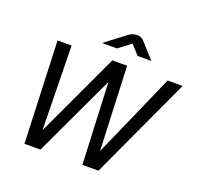

<svg xmlns="http://www.w3.org/2000/svg" viewBox="-146 -1025 1219 1183"><g transform="rotate(20 463.5 -433.5)"><path d="M133 0 107 -668H199L209 -117L466 -668H563L586 -117L829 -668H927L618 0H513L489 -535L238 0ZM370 -747 503 -848Q516 -858 530 -862.5Q544 -867 557 -867Q570 -867 582 -862.5Q594 -858 602 -848L693 -747H603L548 -808L468 -747Z"/></g></svg>

Font: Atkinson Hyperlegible Next
Style: Italic
Weight: 400
Italic angle: -12°
Designer: Elliott Scott, Megan Eiswerth, Linus Boman, Theodore Petrosky, Letters from Sweden
Foundry: Applied Design Works, Letters from Sweden
Version: Version 2.001